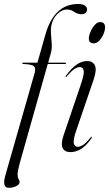

<svg xmlns="http://www.w3.org/2000/svg" viewBox="-42 -736 534 939"><path d="M67 -426.5Q67 -429.5 72 -429.5H141L180.5 -568.5Q201 -640.5 240.8 -678.5Q280.5 -716.5 339.5 -716.5Q362 -716.5 373 -708.8Q384 -701 384 -689.5Q384 -679.5 376.8 -673Q369.5 -666.5 357 -666.5Q337.5 -666.5 321 -678Q304.5 -689.5 285.5 -689.5Q260 -689.5 238 -667Q216 -644.5 209.5 -613.5Q205.5 -593.5 207.5 -569.5Q209.5 -545.5 211 -521.2Q212.5 -497 206.5 -475.5L193.5 -429.5H277Q281.5 -429.5 281.5 -427Q281.5 -423 273.5 -423H191.5L54 64Q44 101 44 117.5Q44 132 49 139.8Q54 147.5 54 155Q54 165 38.2 173.8Q22.5 182.5 1 182.5Q-32.5 182.5 -16.5 124L128.5 -383Q133.5 -402 124 -411.8Q114.5 -421.5 72.5 -423Q67 -423 67 -426.5ZM416.5 -524Q392.5 -524 392.5 -548Q392.5 -561.5 400.5 -580.2Q408.5 -599 421 -613.5Q433.5 -628 447 -628Q461 -628 466.5 -620.8Q472 -613.5 472 -604Q472 -587.5 464 -569Q456 -550.5 443.5 -537.2Q431 -524 416.5 -524ZM330.5 -96.5Q315 -50.5 319.2 -34.2Q323.5 -18 338 -18Q349.5 -18 364.2 -27.2Q379 -36.5 401 -63.5Q404.5 -68 406.5 -67Q408.5 -65.5 405.5 -60Q359.5 8 302.5 8Q274.5 8 264.5 -12Q254.5 -32 269 -74.5L352 -319Q370.5 -372 367.5 -390Q364.5 -408 348 -408Q337.5 -408 322.5 -398.8Q307.5 -389.5 284.5 -362Q281.5 -358 279 -359.5Q277.5 -360.5 280 -364.5Q331 -437.5 384 -437.5Q411 -437.5 421.8 -416.8Q432.5 -396 416 -347Z"/></svg>

Font: Fraunces 144pt S000 Light
Style: Italic
Weight: 300
Italic angle: -16°
Version: Version 1.000; ttfautohint (v1.8.3)